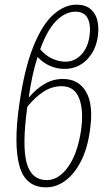

<svg xmlns="http://www.w3.org/2000/svg" viewBox="-20 -792 453 822"><path d="M177 10Q89 10 63.5 -81Q38 -172 62 -341Q84 -496 122 -591Q160 -686 208 -729Q256 -772 307 -772Q346 -772 368 -753Q390 -734 397 -703.5Q404 -673 399 -638Q391 -576 352 -536.5Q313 -497 256 -497Q224 -497 194 -510Q164 -523 141 -548Q129 -512 119.5 -468.5Q110 -425 103 -374Q134 -411 170.5 -432.5Q207 -454 249 -454Q317 -454 349 -398Q381 -342 365 -234Q355 -158 327.5 -103.5Q300 -49 261 -19.5Q222 10 177 10ZM303 -742Q260 -742 221 -703Q182 -664 152 -581Q175 -554 203.5 -541Q232 -528 260 -528Q300 -528 328 -558Q356 -588 363 -636Q370 -685 355.5 -713.5Q341 -742 303 -742ZM244 -423Q203 -423 167 -400Q131 -377 97 -335Q74 -169 94 -95Q114 -21 181 -21Q231 -21 271.5 -77.5Q312 -134 327 -234Q339 -321 318.5 -372Q298 -423 244 -423Z"/></svg>

Font: Noto Serif ExtraCondensed ExtraLight
Style: Italic
Weight: 200
Width: 2
Italic angle: -12°
Designer: Monotype Design Team
Foundry: Monotype Imaging Inc.
Version: Version 2.014; ttfautohint (v1.8.4.7-5d5b)